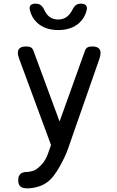

<svg xmlns="http://www.w3.org/2000/svg" viewBox="-20 -805 640 1054"><path d="M253 11 260 -9 85 -483Q82 -491 80 -499Q78 -507 78 -515Q78 -533 89.5 -541.5Q101 -550 124 -550Q141 -550 150 -544.5Q159 -539 163 -528L307 -138L447 -528Q451 -539 460 -544.5Q469 -550 486 -550Q509 -550 520.5 -541Q532 -532 532 -514Q532 -507 530.5 -499.5Q529 -492 526 -483L354 10Q347 31 334.5 57.5Q322 84 307 110.5Q292 137 274.5 160Q257 183 238 196Q215 213 185 221Q155 229 130 229Q104 229 92 218.5Q80 208 80 185V184Q80 162 91.5 150.5Q103 139 127 139Q143 139 159.5 133.5Q176 128 190 116Q204 104 213.5 92.5Q223 81 230 68.5Q237 56 242 42Q247 28 253 11ZM144 -750Q140 -767 148 -776Q156 -785 175 -785Q186 -785 194 -782Q202 -779 207 -774Q217 -765 222 -753Q227 -741 235 -730Q258 -698 299 -698Q340 -698 364 -730Q372 -740 377.5 -751.5Q383 -763 391 -772Q397 -778 404.5 -781.5Q412 -785 424 -785Q443 -785 451.5 -776Q460 -767 456 -750Q447 -709 416 -680Q372 -640 300 -640Q228 -640 184 -680Q153 -709 144 -750Z"/></svg>

Font: Maple Mono NL
Style: Regular
Weight: 400
Monospace: yes
Designer: subframe7536
Version: Version 7.000